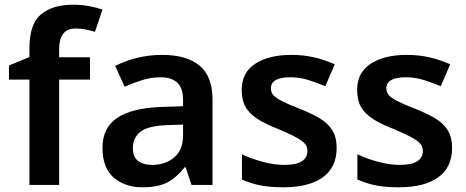

<svg xmlns="http://www.w3.org/2000/svg" viewBox="-20 -785 1979 815"><path d="M362 -447H231V0H105V-447H18V-507L105 -543V-580Q105 -684 154.5 -724.5Q204 -765 290 -765Q329 -765 361.5 -758.5Q394 -752 415 -744L383 -650Q366 -655 345.5 -659.5Q325 -664 301 -664Q265 -664 248 -641.5Q231 -619 231 -577V-542H362Z M668 -552Q773 -552 827.5 -506Q882 -460 882 -364V0H793L768 -75H764Q729 -31 690 -10.5Q651 10 584 10Q511 10 463 -31Q415 -72 415 -158Q415 -242 476.5 -284Q538 -326 663 -331L757 -334V-361Q757 -412 732 -434.5Q707 -457 662 -457Q621 -457 583.5 -445Q546 -433 509 -417L469 -505Q509 -526 560.5 -539Q612 -552 668 -552ZM691 -254Q608 -251 576 -225.5Q544 -200 544 -157Q544 -118 566.5 -101.5Q589 -85 626 -85Q681 -85 719 -116.5Q757 -148 757 -210V-256Z M1409 -157Q1409 -75 1350.5 -32.5Q1292 10 1183 10Q1126 10 1085.5 2Q1045 -6 1007 -23V-130Q1047 -111 1095.5 -98Q1144 -85 1187 -85Q1239 -85 1262 -101Q1285 -117 1285 -144Q1285 -160 1276 -172.5Q1267 -185 1240.5 -200Q1214 -215 1162 -237Q1110 -257 1075.5 -278.5Q1041 -300 1023.5 -329Q1006 -358 1006 -404Q1006 -477 1063.5 -514.5Q1121 -552 1217 -552Q1267 -552 1311.5 -542Q1356 -532 1401 -512L1361 -419Q1323 -435 1287 -446Q1251 -457 1213 -457Q1130 -457 1130 -410Q1130 -393 1140.5 -381Q1151 -369 1177.5 -355.5Q1204 -342 1253 -323Q1301 -304 1336 -283.5Q1371 -263 1390 -233Q1409 -203 1409 -157Z M1899 -157Q1899 -75 1840.5 -32.5Q1782 10 1673 10Q1616 10 1575.5 2Q1535 -6 1497 -23V-130Q1537 -111 1585.5 -98Q1634 -85 1677 -85Q1729 -85 1752 -101Q1775 -117 1775 -144Q1775 -160 1766 -172.5Q1757 -185 1730.5 -200Q1704 -215 1652 -237Q1600 -257 1565.5 -278.5Q1531 -300 1513.5 -329Q1496 -358 1496 -404Q1496 -477 1553.5 -514.5Q1611 -552 1707 -552Q1757 -552 1801.5 -542Q1846 -532 1891 -512L1851 -419Q1813 -435 1777 -446Q1741 -457 1703 -457Q1620 -457 1620 -410Q1620 -393 1630.5 -381Q1641 -369 1667.5 -355.5Q1694 -342 1743 -323Q1791 -304 1826 -283.5Q1861 -263 1880 -233Q1899 -203 1899 -157Z"/></svg>

Font: Noto Sans Gurmukhi UI SemiBold
Style: Regular
Weight: 600
Designer: Jelle Bosma - Monotype Design Team
Foundry: Monotype Imaging Inc.
Version: Version 2.004; ttfautohint (v1.8.4.7-5d5b)